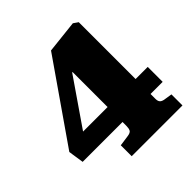

<svg xmlns="http://www.w3.org/2000/svg" viewBox="-187 -860 1008 1008"><g transform="rotate(-45 317.0 -356.0)"><path d="M226 0V-81L283 -89Q308 -92 313.5 -103Q319 -114 319 -132V-161H23L10 -247L319 -692L501 -712L527 -694V-272H617V-161H527V-124Q527 -106 536 -98Q545 -90 564 -88L603 -82V0ZM137 -272H319V-532H316Z"/></g></svg>

Font: Literata ExtraBold
Style: Regular
Weight: 800
Designer: Latin by Veronika Burian and Jose Scaglione. Greek by Irene Vlachou. Cyrillic by Vera Evstafieva.
Foundry: TypeTogether
Version: Version 3.103;gftools[0.9.29]